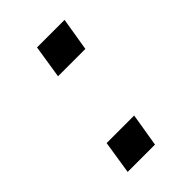

<svg xmlns="http://www.w3.org/2000/svg" viewBox="-158 -561 626 626"><g transform="rotate(-45 155.0 -248.0)"><path d="M113 -381 131 -496H258L239 -381ZM53 0 71 -115H198L179 0Z"/></g></svg>

Font: Nunito Sans 7pt Expanded
Style: Italic
Weight: 400
Width: 7
Italic angle: -9°
Designer: Vernon Adams
Foundry: Vernon Adams
Version: Version 3.101;gftools[0.9.27]